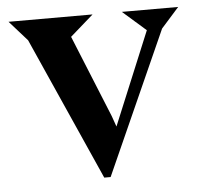

<svg xmlns="http://www.w3.org/2000/svg" viewBox="-43 -534 629 601"><g transform="rotate(-5 271.5 -234.0)"><path d="M538 -490 482 -427 281 22H261L61 -427L5 -490H269L196 -426L301 -168L313 -134L434 -426L361 -490Z"/></g></svg>

Font: Bluu Next Cyrillic
Style: Bold
Weight: 700
Designer: Igor Stepanchenko
Foundry: Igor Stepanchenko
Version: Version 1.000